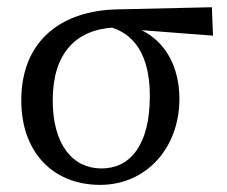

<svg xmlns="http://www.w3.org/2000/svg" viewBox="-20 -503 635 536"><path d="M259.5 13.1C387.9 13.1 480.9 -89.4 480.9 -227.6C480.9 -331.8 425.5 -429.4 292.7 -440.9L280.5 -429.2C373.9 -406.9 398.3 -320.2 398.3 -234.6C398.3 -96.2 342 -32.7 263.3 -32.7C183.3 -32.7 127.2 -98.8 127.2 -223.1C127.2 -352.5 190.3 -421.1 300 -426.3L311.7 -423.6L574.6 -403.5L571.5 -482.8L306.9 -476.8C154.4 -473.6 39.4 -392.2 39.4 -222.6C39.4 -79.8 126.4 13.1 259.5 13.1Z"/></svg>

Font: Source Serif Variable
Style: Regular
Weight: 389
Designer: Frank Grießhammer
Foundry: Adobe Systems Incorporated
Version: Version 3.001;hotconv 1.0.111;makeotfexe 2.5.65597